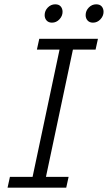

<svg xmlns="http://www.w3.org/2000/svg" viewBox="-20 -870 500 890"><path d="M15 0 26 -50H131L256 -640H151L162 -690H434L423 -640H318L193 -50H298L287 0ZM187 -800Q187 -820 201.5 -835Q216 -850 236 -850Q253 -850 261.5 -840Q270 -830 270 -815Q270 -796 255.5 -780.5Q241 -765 221 -765Q205 -765 196 -775Q187 -785 187 -800ZM377 -800Q377 -820 391.5 -835Q406 -850 426 -850Q443 -850 451.5 -840Q460 -830 460 -815Q460 -796 445.5 -780.5Q431 -765 411 -765Q395 -765 386 -775Q377 -785 377 -800Z"/></svg>

Font: Radio Canada Light
Style: Italic
Weight: 300
Italic angle: -12°
Designer: Charles Daoud, Etienne Aubert Bonn, Alexandre Saumier Demers, Jacques Le Bailly
Foundry: Radio-Canada
Version: Version 2.104; ttfautohint (v1.8.4.7-5d5b);gftools[0.9.28.de